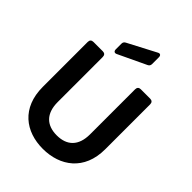

<svg xmlns="http://www.w3.org/2000/svg" viewBox="-263 -1078 1218 1218"><g transform="rotate(45 346.0 -468.5)"><path d="M66 -674V-271C66 -83 189 7 344 7C498 7 626 -83 626 -271V-674C626 -691 617 -700 600 -700H516C500 -700 491 -691 491 -674V-270C491 -167 437 -116 346 -116C255 -116 201 -167 201 -270V-674C201 -691 192 -700 176 -700H92C75 -700 66 -691 66 -674ZM429 -941 240 -842C230 -837 225 -829 225 -818V-767C225 -751 235 -743 250 -750L438 -839C449 -844 454 -852 454 -864V-925C454 -942 443 -949 429 -941Z"/></g></svg>

Font: Arvore Sans SemiBold
Style: Regular
Weight: 600
Designer: Jonny Pinhorn (Latin) Dan Schunck (customization for Arvore)
Version: Version 1.000;Glyphs 3.3 (3305)